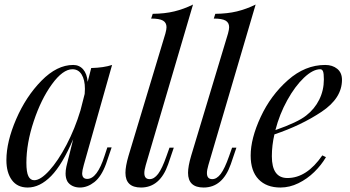

<svg xmlns="http://www.w3.org/2000/svg" viewBox="-20 -815 1546 849"><path d="M473.6 -163.1 448.7 -89.8Q428.2 -34.2 397.5 -10Q366.7 14.2 333.5 14.2Q314.9 14.2 300.5 7.1Q286.1 0 278.3 -12.2Q270 -26.9 270 -47.4Q270 -62 273.4 -77.9Q276.9 -93.8 280.8 -108.2Q284.7 -122.6 285.6 -127L303.7 -199.7Q255.9 -87.4 206.1 -36.6Q156.2 14.2 102.5 14.2Q56.6 14.2 32.5 -18.8Q8.3 -51.8 8.3 -106.9Q8.3 -188 51.5 -288.1Q94.7 -388.2 163.3 -458Q231.9 -527.8 303.7 -527.8Q330.6 -527.8 347.7 -508.3Q364.7 -488.8 367.7 -453.1L383.3 -514.2Q439 -515.6 475.6 -527.8L350.6 -85.9Q343.3 -59.6 343.3 -48.8Q343.3 -23.9 365.7 -23.9Q409.7 -23.9 442.4 -126L454.6 -163.1ZM335.9 -327.1 354.5 -399.9Q355.5 -415.5 355.5 -421.9Q355.5 -461.9 341.1 -485.4Q326.7 -508.8 300.3 -508.8Q257.8 -508.8 209.7 -442.6Q161.6 -376.5 129.2 -278.8Q96.7 -181.2 96.7 -95.2Q96.7 -53.7 105.5 -35.9Q114.3 -18.1 131.3 -18.1Q159.2 -18.1 198 -60.8Q236.8 -103.5 274.2 -174.8Q311.5 -246.1 335.9 -327.1Z M618.2 -49.8Q618.2 -22.9 641.6 -22.9Q661.6 -22.9 679.2 -46.1Q696.8 -69.3 716.3 -125L729.5 -162.1H748.5L723.6 -88.9Q687.5 14.2 603.5 14.2Q534.7 14.2 534.7 -50.8Q534.7 -79.6 548.3 -126L711.4 -667Q716.3 -685.1 716.3 -694.8Q716.3 -714.8 700.7 -723.9Q685.1 -732.9 648.4 -732.9L655.3 -753.9Q708.5 -754.4 750.7 -764.6Q793 -774.9 833.5 -794.9L624.5 -85Q618.2 -63 618.2 -49.8Z M895 -49.8Q895 -22.9 918.5 -22.9Q938.5 -22.9 956.1 -46.1Q973.6 -69.3 993.2 -125L1006.3 -162.1H1025.4L1000.5 -88.9Q964.4 14.2 880.4 14.2Q811.5 14.2 811.5 -50.8Q811.5 -79.6 825.2 -126L988.3 -667Q993.2 -685.1 993.2 -694.8Q993.2 -714.8 977.5 -723.9Q961.9 -732.9 925.3 -732.9L932.1 -753.9Q985.4 -754.4 1027.6 -764.6Q1069.8 -774.9 1110.4 -794.9L901.4 -85Q895 -63 895 -49.8Z M1193.4 -220.7Q1182.1 -171.9 1182.1 -124Q1182.1 -27.8 1251 -27.8Q1336.4 -27.8 1405.3 -127.9L1421.4 -120.1Q1400.9 -85 1369.6 -54.4Q1338.4 -23.9 1299.6 -4.9Q1260.7 14.2 1220.2 14.2Q1158.2 14.2 1123.3 -22.2Q1088.4 -58.6 1088.4 -127Q1088.4 -202.6 1132.8 -298.1Q1177.2 -393.6 1253.2 -460.7Q1329.1 -527.8 1418 -527.8Q1450.2 -527.8 1471.2 -510.7Q1492.2 -493.7 1492.2 -461.9Q1492.2 -380.9 1402.1 -320.8Q1312 -260.7 1193.4 -220.7ZM1197.8 -239.7Q1296.9 -274.4 1334 -304.2Q1371.1 -333 1391.6 -374.3Q1412.1 -415.5 1412.1 -463.9Q1412.1 -490.7 1408.2 -499.8Q1404.3 -508.8 1396 -508.8Q1363.8 -508.8 1324.2 -471.4Q1284.7 -434.1 1250.2 -371.8Q1215.8 -309.6 1197.8 -239.7Z"/></svg>

Font: TypoPRO Playfair Display
Style: Italic
Weight: 400
Italic angle: -14°
Designer: Claus Eggers Sørensen
Foundry: Claus Eggers Sørensen
Version: Version 1.004;PS 001.004;hotconv 1.0.70;makeotf.lib2.5.58329